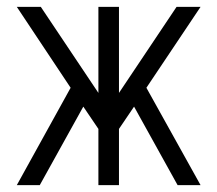

<svg xmlns="http://www.w3.org/2000/svg" viewBox="-20 -540 634 560"><path d="M498 0 371 -229 327 -164V0H267V-164L223 -229L96 0H29L186 -284L29 -520H99L267 -269V-520H327V-269L495 -520H565L407 -284L565 0Z"/></svg>

Font: Iosevka QP Light
Style: Regular
Weight: 300
Designer: Belleve Invis
Foundry: Belleve Invis
Version: Version 20.0.0; ttfautohint (v1.8.4)